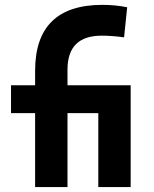

<svg xmlns="http://www.w3.org/2000/svg" viewBox="-20 -762 626 782"><path d="M123 0V-473.6Q123 -742.2 397 -742.2Q449.4 -742.2 498 -732.4L485.4 -609.9Q457.1 -613.8 435.7 -615.2Q414.3 -616.7 394 -616.7Q254.9 -616.7 254.9 -478.5V0ZM24.9 -301.3V-414.6H512.2V-301.3ZM380.4 0V-414.6H512.2V0Z"/></svg>

Font: Cascadia Code
Style: Regular
Weight: 400
Monospace: yes
Designer: Aaron Bell
Foundry: Saja Typeworks
Version: Version 2106.017